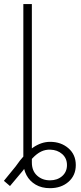

<svg xmlns="http://www.w3.org/2000/svg" viewBox="-48 -748 407 969"><path d="M204.1 201.7Q162.1 201.7 131.8 183.8Q101.6 166 85.7 136Q69.8 106 69.8 68.8V-59.1H112.8V71.8Q112.8 114.3 139.2 138.2Q165.5 162.1 204.1 162.1Q241.2 162.1 265.6 140.9Q290 119.6 290 85Q290 50.8 265.9 29.5Q241.7 8.3 206.1 7.3Q181.6 6.3 159.7 16.8Q137.7 27.3 115.7 50.8Q93.8 74.2 67.9 112.8L2.4 190.9L-28.3 164.6L30.3 92.8Q77.1 25.4 118.9 -3.4Q160.6 -32.2 205.1 -32.2Q259.8 -32.2 297.1 0Q334.5 32.2 334.5 85Q334.5 137.2 297.9 169.4Q261.2 201.7 204.1 201.7ZM112.8 -727.5V0H69.8V-727.5Z"/></svg>

Font: Inter 28pt ExtraLight
Style: Regular
Weight: 250
Designer: Rasmus Andersson
Foundry: rsms
Version: Version 4.001;git-66647c0bb